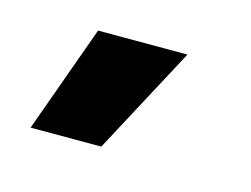

<svg xmlns="http://www.w3.org/2000/svg" viewBox="-41 -811 364 278"><g transform="rotate(15 141.5 -672.5)"><path d="M126 -592H20L78 -753H212Z"/></g></svg>

Font: Bricolage Grotesque Condensed
Style: Bold
Weight: 700
Width: 3
Designer: Mathieu Triay
Foundry: Atelier Triay
Version: Version 1.001;gftools[0.9.33.dev8+g029e19f]